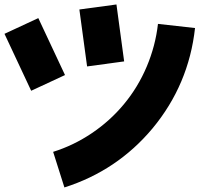

<svg xmlns="http://www.w3.org/2000/svg" viewBox="-64 -864 877 843"><path d="M481.1 -594.4 318.4 -572.3 284.5 -822.3 447.3 -844.4ZM221.4 -534.5 72.9 -465.5 -44.3 -715.5 104.2 -784.5ZM218.8 -41 169.3 -197.3Q259.1 -225.3 339.2 -279.3Q419.3 -333.3 479.8 -406.2Q541.7 -480.5 580.1 -571.3Q618.5 -662.1 629.6 -759.1L792.3 -740.9Q765 -492.8 606.1 -300.8Q450.5 -114.6 218.8 -41Z"/></svg>

Font: Monoid
Style: Bold
Weight: 700
Width: 4
Designer: Andreas Larsen (@larsenwork)
Version: Version 0.61